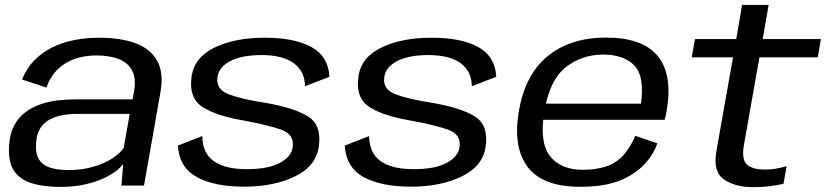

<svg xmlns="http://www.w3.org/2000/svg" viewBox="-20 -748 3330 774"><path d="M222.5 5.5Q274 5.5 316.2 -3.2Q358.5 -12 391 -26.2Q423.5 -40.5 445 -56.5Q466.5 -72.5 476.5 -87L469.5 0H560.5L626.5 -374.5Q640.5 -452 614.8 -500.8Q589 -549.5 528.5 -572.8Q468 -596 378 -596Q325.5 -596 277.8 -586.2Q230 -576.5 189.2 -556.2Q148.5 -536 117.8 -504.2Q87 -472.5 69 -427.5L167 -395Q183.5 -440.5 213.2 -469Q243 -497.5 282.8 -511Q322.5 -524.5 368.5 -524.5Q423 -524.5 460 -509.5Q497 -494.5 513.2 -462.5Q529.5 -430.5 520.5 -381L514.5 -347.5H284.5Q249 -347.5 212.2 -343.2Q175.5 -339 141.8 -327Q108 -315 81 -294.5Q54 -274 37 -242Q20 -210 17 -164.5Q11.5 -98.5 35.2 -61.5Q59 -24.5 107 -9.5Q155 5.5 222.5 5.5ZM254.5 -62.5Q214 -62.5 183.5 -71.8Q153 -81 137.5 -104.8Q122 -128.5 125.5 -173Q128 -209 143 -232Q158 -255 182 -267.2Q206 -279.5 234.8 -284.2Q263.5 -289 293.5 -289H503L478.5 -151.5Q463.5 -129.5 432 -109Q400.5 -88.5 355.5 -75.5Q310.5 -62.5 254.5 -62.5Z M964 4.5Q1085 4.5 1170.5 -37.5Q1256 -79.5 1265.5 -160Q1277 -244.5 1220.8 -279.2Q1164.5 -314 1046.5 -334Q953 -348.5 901.5 -368.2Q850 -388 856.5 -436Q861 -476.5 907.2 -501.2Q953.5 -526 1035 -526Q1119.5 -526 1164.2 -493.2Q1209 -460.5 1209.5 -400.5L1308 -438.5Q1304 -520 1236 -558Q1168 -596 1047 -596Q926.5 -596 844 -555.8Q761.5 -515.5 752 -436.5Q741 -352.5 796.5 -316.8Q852 -281 960.5 -262.5Q1059 -244.5 1113 -225.5Q1167 -206.5 1160 -156Q1155.5 -116.5 1108 -91.2Q1060.5 -66 975 -66Q887.5 -66 841.8 -98.5Q796 -131 795.5 -199.5L697 -161Q703 -72.5 773.8 -34Q844.5 4.5 964 4.5Z M1636.5 4.5Q1757.5 4.5 1843 -37.5Q1928.5 -79.5 1938 -160Q1949.5 -244.5 1893.2 -279.2Q1837 -314 1719 -334Q1625.5 -348.5 1574 -368.2Q1522.5 -388 1529 -436Q1533.5 -476.5 1579.8 -501.2Q1626 -526 1707.5 -526Q1792 -526 1836.8 -493.2Q1881.5 -460.5 1882 -400.5L1980.5 -438.5Q1976.5 -520 1908.5 -558Q1840.5 -596 1719.5 -596Q1599 -596 1516.5 -555.8Q1434 -515.5 1424.5 -436.5Q1413.5 -352.5 1469 -316.8Q1524.5 -281 1633 -262.5Q1731.5 -244.5 1785.5 -225.5Q1839.5 -206.5 1832.5 -156Q1828 -116.5 1780.5 -91.2Q1733 -66 1647.5 -66Q1560 -66 1514.2 -98.5Q1468.5 -131 1468 -199.5L1369.5 -161Q1375.5 -72.5 1446.2 -34Q1517 4.5 1636.5 4.5Z M2319 5 2331 -63.5Q2239.5 -63.5 2197 -119Q2154 -174 2174 -296.5Q2195 -424.5 2260 -476.5Q2325.5 -528 2411 -528Q2499 -528 2542 -479Q2578 -434 2564 -330H2168.5L2157 -265H2659Q2664.5 -280.5 2667 -298.5Q2693 -445.5 2632.5 -521Q2571.5 -596.5 2423 -596.5Q2279.5 -596.5 2187.5 -521.5Q2096 -446.5 2071 -296.5Q2047.5 -152 2108.5 -73Q2169.5 5 2319 5ZM2331 -63.5 2319 5Q2402 5 2462 -14Q2521 -33.5 2566 -74Q2609.5 -114.5 2630 -170L2541 -200.5Q2523.5 -159 2496.5 -126Q2468 -93 2426.5 -78Q2383.5 -63.5 2331 -63.5Z M3017 6.5Q3079.5 6.5 3138.5 -7L3151 -78Q3106 -64.5 3063 -64.5Q3014.5 -64.5 2991.5 -84.2Q2968.5 -104 2979 -164L3041.5 -517H3276.5L3289.5 -590.5H3054.5L3078.5 -728H2971.5L2948 -590.5H2781.5L2768.5 -517H2935L2868 -139Q2853.5 -55.5 2898.5 -24.5Q2943.5 6.5 3017 6.5Z"/></svg>

Font: Anybody SemiExpanded
Style: Italic
Weight: 400
Width: 6
Italic angle: -10°
Version: Version 1.113;gftools[0.9.25]